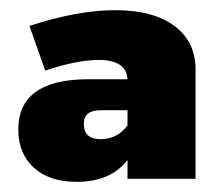

<svg xmlns="http://www.w3.org/2000/svg" viewBox="-20 -810 437 378"><path d="M16 -555Q16 -652 149 -654H231Q229 -692 174 -692Q132 -692 69 -671L38 -759Q133 -790 207 -790Q282 -790 324 -758.5Q366 -727 365 -670V-458H231V-495Q198 -452 131 -452Q77 -452 46.5 -480Q16 -508 16 -555ZM145 -566Q145 -536 178 -536Q211 -536 231 -563V-593H178Q145 -593 145 -566Z"/></svg>

Font: Trueno
Style: ExBd
Weight: 800
Designer: Julieta Ulanovsky
Foundry: Julieta Ulanovsky
Version: Version 3.001b